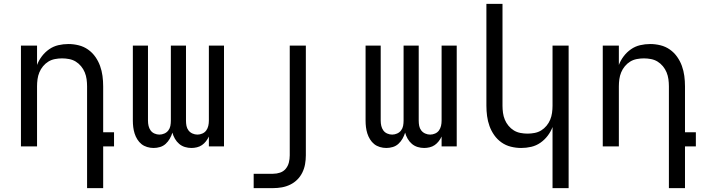

<svg xmlns="http://www.w3.org/2000/svg" viewBox="-20 -755 3640 990"><path d="M429 215V-310Q429 -328 426.5 -346.5Q424 -365 417 -382Q410 -399 398 -413.5Q386 -428 370.5 -437.5Q355 -447 336.5 -450.5Q318 -454 300 -454Q282 -454 263.5 -450.5Q245 -447 229.5 -437.5Q214 -428 202 -413.5Q190 -399 183 -382Q176 -365 173.5 -346.5Q171 -328 171 -310V0H88V-520H171V-420Q180 -444 196 -465Q212 -486 233.5 -501Q255 -516 280.5 -522Q306 -528 333 -528Q359 -528 385.5 -521.5Q412 -515 434 -499.5Q456 -484 471.5 -462Q487 -440 496 -415Q505 -390 508.5 -363.5Q512 -337 512 -310V-73H568V0H512V215Z M967 8Q950 8 933.5 3Q917 -2 904 -13Q891 -24 882 -39.5Q873 -55 869 -71Q864 -55 855.5 -40Q847 -25 834.5 -13.5Q822 -2 805.5 3Q789 8 772 8Q755 8 738.5 3Q722 -2 709.5 -12Q697 -22 688 -36.5Q679 -51 674 -67Q669 -83 667 -99.5Q665 -116 665 -133V-520H743V-133Q743 -119 746 -106Q749 -93 756.5 -82.5Q764 -72 776.5 -66.5Q789 -61 802 -61Q815 -61 827.5 -66.5Q840 -72 848 -82.5Q856 -93 858.5 -106Q861 -119 861 -133V-520H939V-133Q939 -119 941.5 -106Q944 -93 952 -82.5Q960 -72 972.5 -66.5Q985 -61 998 -61Q1011 -61 1023.5 -66.5Q1036 -72 1043.5 -82.5Q1051 -93 1054 -106Q1057 -119 1057 -133V-520H1135V0H1057V-51Q1051 -38 1042 -26.5Q1033 -15 1021.5 -7Q1010 1 995.5 4.5Q981 8 967 8Z M1288 215V141H1388Q1407 141 1424.5 135Q1442 129 1453.5 115Q1465 101 1469.5 83Q1474 65 1474 46V-520H1557V46Q1557 69 1553 91.5Q1549 114 1539 134.5Q1529 155 1513 171Q1497 187 1476.5 197Q1456 207 1433.5 211Q1411 215 1388 215Z M2167 8Q2150 8 2133.5 3Q2117 -2 2104 -13Q2091 -24 2082 -39.5Q2073 -55 2069 -71Q2064 -55 2055.5 -40Q2047 -25 2034.5 -13.5Q2022 -2 2005.5 3Q1989 8 1972 8Q1955 8 1938.5 3Q1922 -2 1909.5 -12Q1897 -22 1888 -36.5Q1879 -51 1874 -67Q1869 -83 1867 -99.5Q1865 -116 1865 -133V-520H1943V-133Q1943 -119 1946 -106Q1949 -93 1956.5 -82.5Q1964 -72 1976.5 -66.5Q1989 -61 2002 -61Q2015 -61 2027.5 -66.5Q2040 -72 2048 -82.5Q2056 -93 2058.5 -106Q2061 -119 2061 -133V-520H2139V-133Q2139 -119 2141.5 -106Q2144 -93 2152 -82.5Q2160 -72 2172.5 -66.5Q2185 -61 2198 -61Q2211 -61 2223.5 -66.5Q2236 -72 2243.5 -82.5Q2251 -93 2254 -106Q2257 -119 2257 -133V-520H2335V0H2257V-51Q2251 -38 2242 -26.5Q2233 -15 2221.5 -7Q2210 1 2195.5 4.5Q2181 8 2167 8Z M2829 215V-100Q2820 -76 2804 -55Q2788 -34 2766.5 -19Q2745 -4 2719.5 2Q2694 8 2667 8Q2641 8 2614.5 1.5Q2588 -5 2566 -20.5Q2544 -36 2528.5 -58Q2513 -80 2504 -105Q2495 -130 2491.5 -156.5Q2488 -183 2488 -210V-735H2571V-210Q2571 -192 2573.5 -173.5Q2576 -155 2583 -138Q2590 -121 2602 -106.5Q2614 -92 2629.5 -82.5Q2645 -73 2663.5 -69.5Q2682 -66 2700 -66Q2718 -66 2736.5 -69.5Q2755 -73 2770.5 -82.5Q2786 -92 2798 -106.5Q2810 -121 2817 -138Q2824 -155 2826.5 -173.5Q2829 -192 2829 -210V-520H2912V215Z M3429 215V-310Q3429 -328 3426.5 -346.5Q3424 -365 3417 -382Q3410 -399 3398 -413.5Q3386 -428 3370.5 -437.5Q3355 -447 3336.5 -450.5Q3318 -454 3300 -454Q3282 -454 3263.5 -450.5Q3245 -447 3229.5 -437.5Q3214 -428 3202 -413.5Q3190 -399 3183 -382Q3176 -365 3173.5 -346.5Q3171 -328 3171 -310V0H3088V-520H3171V-420Q3180 -444 3196 -465Q3212 -486 3233.5 -501Q3255 -516 3280.5 -522Q3306 -528 3333 -528Q3359 -528 3385.5 -521.5Q3412 -515 3434 -499.5Q3456 -484 3471.5 -462Q3487 -440 3496 -415Q3505 -390 3508.5 -363.5Q3512 -337 3512 -310V-73H3568V0H3512V215Z"/></svg>

Font: Iosevka Extended
Style: Regular
Weight: 400
Width: 7
Monospace: yes
Designer: Belleve Invis
Foundry: Belleve Invis
Version: Version 32.5.0; ttfautohint (v1.8.4)